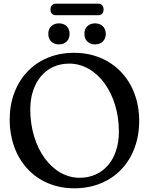

<svg xmlns="http://www.w3.org/2000/svg" viewBox="-20 -1002 834 1040"><path d="M253.5 -950.5C253.5 -930.5 264.5 -919.5 283 -919.5H511.5C530 -919.5 541 -930.5 541 -950.5C541 -970.5 530 -982 511.5 -982H283C264.5 -982 253.5 -970.5 253.5 -950.5ZM299.5 -761.5C334.5 -761.5 357 -785 357 -818.5C357 -852.5 334.5 -875.5 299.5 -875.5C264 -875.5 241.5 -852.5 241.5 -818.5C241.5 -784.5 264 -761.5 299.5 -761.5ZM495 -761.5C530.5 -761.5 553 -785 553 -818.5C553 -852.5 530.5 -875.5 495 -875.5C460 -875.5 437 -852.5 437 -818.5C437 -784.5 460 -761.5 495 -761.5ZM382.5 18C592.5 18 734 -133 734 -347.5C734 -560.5 591 -716 381 -716C170.5 -716 32.5 -562 32.5 -355C32.5 -137.5 174 18 382.5 18ZM411 -39C262.5 -39 144 -200 144 -408.5C144 -557.5 228 -657.5 355 -657.5C506.5 -657.5 624 -494.5 624 -290C624 -136 537.5 -39 411 -39Z"/></svg>

Font: dr Title
Style: Regular
Weight: 400
Version: Version 1.000;hotconv 1.0.109;makeotfexe 2.5.65596